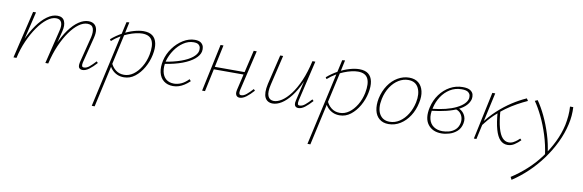

<svg xmlns="http://www.w3.org/2000/svg" viewBox="-52 -900 4941 1626"><g transform="rotate(10 2419.0 -86.5)"><path d="M634 4Q620 4 610.5 -3Q601 -10 599.5 -23Q598 -36 602 -56L659 -282Q670 -329 659.5 -359Q649 -389 609 -389Q573 -389 534.5 -361Q496 -333 459 -281Q422 -229 391 -158Q360 -87 340 0H321Q344 -94 377 -170.5Q410 -247 449.5 -301Q489 -355 531.5 -383.5Q574 -412 615 -412Q646 -412 665 -396.5Q684 -381 689 -352Q694 -323 683 -280L627 -59Q623 -40 626 -29.5Q629 -19 643 -19Q666 -19 689.5 -38.5Q713 -58 741 -89L753 -77Q720 -40 690.5 -18Q661 4 634 4ZM41 0 138 -408H163L66 0ZM48 0Q68 -84 101 -159Q134 -234 174.5 -291Q215 -348 259.5 -380Q304 -412 348 -412Q393 -412 408.5 -377.5Q424 -343 410 -288L338 0H315L385 -287Q398 -335 386.5 -362Q375 -389 340 -389Q303 -389 262.5 -358Q222 -327 184 -272.5Q146 -218 115 -148Q84 -78 67 0Z M765 289 932 -460 956 -462 932 -350 790 289ZM990 4Q957 4 931 -8Q905 -20 886 -41Q867 -62 858 -89L871 -100Q885 -65 915 -41Q945 -17 988 -17Q1030 -17 1067 -43.5Q1104 -70 1132 -116.5Q1160 -163 1172 -221Q1188 -303 1166.5 -345.5Q1145 -388 1081 -388Q1057 -388 1026 -381Q995 -374 961.5 -360.5Q928 -347 894 -327Q860 -307 829 -279L819 -293Q863 -331 911 -357Q959 -383 1005.5 -396.5Q1052 -410 1089 -410Q1138 -410 1166 -388.5Q1194 -367 1202.5 -325.5Q1211 -284 1199 -226Q1187 -167 1157 -114.5Q1127 -62 1084.5 -29Q1042 4 990 4Z M1413 5Q1365 5 1333 -20Q1301 -45 1290.5 -90Q1280 -135 1293 -194Q1307 -253 1343.5 -303Q1380 -353 1429 -383Q1478 -413 1529 -413Q1565 -413 1582.5 -399Q1600 -385 1604.5 -365.5Q1609 -346 1605 -326Q1598 -292 1561 -260.5Q1524 -229 1460.5 -205Q1397 -181 1307 -167V-186Q1388 -199 1447 -220.5Q1506 -242 1540 -269.5Q1574 -297 1580 -326Q1582 -337 1580.5 -352Q1579 -367 1566 -379Q1553 -391 1522 -391Q1477 -391 1435 -363Q1393 -335 1362.5 -290Q1332 -245 1318 -195Q1306 -143 1314 -102.5Q1322 -62 1348.5 -39.5Q1375 -17 1417 -17Q1447 -17 1478.5 -30.5Q1510 -44 1542 -77L1555 -62Q1532 -40 1508.5 -25Q1485 -10 1461.5 -2.5Q1438 5 1413 5Z M1985 4Q1972 4 1963 -3Q1954 -10 1951 -23.5Q1948 -37 1953 -58L2035 -408H2061L1979 -59Q1975 -40 1978.5 -29.5Q1982 -19 1995 -19Q2017 -19 2040.5 -38.5Q2064 -58 2092 -89L2104 -77Q2071 -40 2041.5 -18Q2012 4 1985 4ZM1663 0 1750 -408H1775L1688 0ZM1715 -195 1720 -217H2008L2003 -195Z M2270 4Q2247 4 2230 -5.5Q2213 -15 2203.5 -34Q2194 -53 2193.5 -82.5Q2193 -112 2202 -153L2263 -408H2288L2228 -154Q2211 -84 2225 -51.5Q2239 -19 2276 -19Q2307 -19 2343.5 -42.5Q2380 -66 2417 -114.5Q2454 -163 2486 -236.5Q2518 -310 2540 -408H2558Q2533 -301 2498.5 -223.5Q2464 -146 2424.5 -95.5Q2385 -45 2345.5 -20.5Q2306 4 2270 4ZM2490 4Q2476 4 2467.5 -3Q2459 -10 2457 -23Q2455 -36 2460 -56L2542 -408H2565L2483 -59Q2479 -37 2482 -28Q2485 -19 2498 -19Q2521 -19 2544.5 -38.5Q2568 -58 2596 -89L2608 -77Q2575 -40 2546 -18Q2517 4 2490 4Z M2620 289 2787 -460 2811 -462 2787 -350 2645 289ZM2845 4Q2812 4 2786 -8Q2760 -20 2741 -41Q2722 -62 2713 -89L2726 -100Q2740 -65 2770 -41Q2800 -17 2843 -17Q2885 -17 2922 -43.5Q2959 -70 2987 -116.5Q3015 -163 3027 -221Q3043 -303 3021.5 -345.5Q3000 -388 2936 -388Q2912 -388 2881 -381Q2850 -374 2816.5 -360.5Q2783 -347 2749 -327Q2715 -307 2684 -279L2674 -293Q2718 -331 2766 -357Q2814 -383 2860.5 -396.5Q2907 -410 2944 -410Q2993 -410 3021 -388.5Q3049 -367 3057.5 -325.5Q3066 -284 3054 -226Q3042 -167 3012 -114.5Q2982 -62 2939.5 -29Q2897 4 2845 4Z M3266 5Q3218 5 3187 -20.5Q3156 -46 3146 -91Q3136 -136 3147 -194Q3161 -259 3194.5 -309Q3228 -359 3275 -386Q3322 -413 3372 -413Q3422 -413 3452.5 -388Q3483 -363 3493.5 -318.5Q3504 -274 3491 -217Q3478 -154 3445.5 -103.5Q3413 -53 3366.5 -24Q3320 5 3266 5ZM3272 -16Q3318 -16 3357.5 -42.5Q3397 -69 3425 -114.5Q3453 -160 3465 -216Q3481 -292 3456 -342Q3431 -392 3368 -392Q3325 -392 3285.5 -368Q3246 -344 3216.5 -299.5Q3187 -255 3174 -195Q3157 -112 3184.5 -64Q3212 -16 3272 -16Z M3721 5Q3644 5 3604.5 -47Q3565 -99 3586 -194Q3601 -259 3637 -308Q3673 -357 3723.5 -385Q3774 -413 3833 -413Q3877 -413 3898 -399Q3919 -385 3924 -365.5Q3929 -346 3925 -326Q3918 -297 3894 -271Q3870 -245 3829 -225Q3788 -205 3731.5 -191Q3675 -177 3604 -169L3602 -186Q3736 -200 3813 -238.5Q3890 -277 3901 -326Q3903 -336 3901 -351.5Q3899 -367 3883 -380Q3867 -393 3827 -393Q3771 -393 3727 -365.5Q3683 -338 3654 -293.5Q3625 -249 3613 -195Q3599 -137 3609.5 -97Q3620 -57 3651 -36Q3682 -15 3727 -15Q3752 -15 3781.5 -22.5Q3811 -30 3835 -51Q3859 -72 3867 -109Q3872 -135 3865.5 -158Q3859 -181 3843 -197Q3827 -213 3803 -218L3819 -232Q3837 -228 3852 -217Q3867 -206 3877.5 -190Q3888 -174 3892 -154Q3896 -134 3891 -110Q3882 -67 3854 -42Q3826 -17 3790 -6Q3754 5 3721 5Z M4046 -121 4034 -130Q4087 -202 4144.5 -255Q4202 -308 4262 -347Q4322 -386 4383 -413L4396 -393Q4354 -374 4309.5 -349.5Q4265 -325 4219.5 -292.5Q4174 -260 4130.5 -218Q4087 -176 4046 -121ZM4000 0 4087 -408H4112L4022 0ZM4289 4Q4252 4 4225.5 -23Q4199 -50 4182.5 -108Q4166 -166 4159 -259L4180 -274Q4187 -181 4202.5 -125Q4218 -69 4241.5 -44Q4265 -19 4295 -19Q4317 -19 4335.5 -29Q4354 -39 4367.5 -50.5Q4381 -62 4387 -68L4399 -56Q4376 -32 4348.5 -14Q4321 4 4289 4Z M4375 289 4363 266Q4430 223 4492 167Q4554 111 4604 43.5Q4654 -24 4690 -98Q4726 -172 4743 -248Q4751 -288 4754.5 -328Q4758 -368 4755 -408H4783Q4785 -371 4782 -334Q4779 -297 4770 -258Q4752 -178 4714.5 -100Q4677 -22 4624.5 50Q4572 122 4508.5 182.5Q4445 243 4375 289ZM4618 34Q4606 -53 4580.5 -134Q4555 -215 4521.5 -284.5Q4488 -354 4453 -404L4476 -414Q4512 -363 4545 -293.5Q4578 -224 4603 -144Q4628 -64 4638 18Z"/></g></svg>

Font: Ysabeau Office Thin
Style: Italic
Weight: 250
Italic angle: -12°
Designer: Christian Thalmann (Catharsis Fonts)
Version: Version 2.001;gftools[0.9.30]; featfreeze: tnum,lnum,ss02